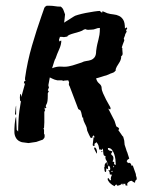

<svg xmlns="http://www.w3.org/2000/svg" viewBox="-20 -470 504 667"><path d="M361 165Q360 163 357 159.5Q354 156 354 152Q354 149 356 148L363 157L366 154Q365 153 365 150Q365 147 366.5 143Q368 139 369 137L362 136Q361 136 361 131.5Q361 127 356 120L361 122Q363 120 363 116Q363 110 358 105Q355 108 355 111Q355 115 356 117H354Q353 117 349 115Q349 117 349 121Q349 125 348 127H345Q343 125 343 120Q343 115 341 111L342 112Q344 112 343.5 105.5Q343 99 351 93Q351 98 351.5 100.5Q352 103 352 105Q353 103 353 99Q353 92 349.5 87.5Q346 83 346 77Q346 76 346.5 75Q347 74 347 73L341 70Q339 67 338.5 58Q338 49 337 45Q337 48 334.5 49.5Q332 51 333 51Q329 49 328 49Q326 49 326 51Q324 47 323 39.5Q322 32 315 24Q311 28 309.5 28.5Q308 29 308 31Q308 32 308.5 33Q309 34 309 36Q308 36 307.5 36.5Q307 37 306 37Q302 37 302 33L305 7H309Q308 6 306 0Q301 4 301 5Q302 6 302 7L296 10Q294 8 289 -2.5Q284 -13 283 -16L281 -27Q279 -33 274.5 -41.5Q270 -50 269 -57V-61L266 -62Q265 -67 264 -71.5Q263 -76 262 -80L259 -87L252 -91L222 -170Q219 -174 219 -178Q219 -180 219.5 -180.5Q220 -181 220 -183Q220 -185 217 -191L203 -190Q201 -189 198 -189Q199 -190 199 -190H198Q197 -190 196 -190.5Q195 -191 194 -191H179Q169 -193 163.5 -196Q158 -199 153 -201Q148 -176 148 -174L150 -165L148 -162Q148 -160 147 -159Q146 -158 146 -157L148 -154H150L146 -146V-139Q146 -126 145 -119.5Q144 -113 142.5 -110Q141 -107 140 -105Q139 -103 139 -99L141 -98Q140 -96 140 -95Q140 -94 139 -94Q137 -94 137 -95Q136 -96 136 -97Q135 -97 135 -90L137 -88L134 -81V-49V-45Q134 -43 133.5 -35.5Q133 -28 133 -26L131 -24L133 -19V-5L135 -2V5L134 9L129 15L106 23L79 27L56 24Q42 20 36 10Q30 0 30 -11Q30 -14 30 -22Q30 -30 31 -38.5Q32 -47 33 -54.5Q34 -62 36 -64L38 -19L43 -13Q43 -28 44.5 -55Q46 -82 53 -120L52 -118Q49 -118 49 -131Q49 -144 52 -144Q54 -138 54 -133L67 -180H63Q63 -187 66 -188.5Q69 -190 69 -192H67V-199Q75 -256 91 -311Q107 -366 124 -414Q127 -421 130.5 -432.5Q134 -444 136 -446L142 -450H154Q162 -450 171 -448.5Q180 -447 188 -447H191Q198 -442 200.5 -435Q203 -428 206 -420Q206 -420 205.5 -415.5Q205 -411 204.5 -406Q204 -401 203.5 -396.5Q203 -392 202 -391L237 -413Q239 -415 251 -418.5Q263 -422 278 -425Q293 -428 307 -430Q321 -432 327 -432L332 -427H336L334 -430H339Q340 -430 346 -427Q352 -424 353 -424Q363 -421 374 -420Q385 -419 394 -414.5Q403 -410 408.5 -400.5Q414 -391 414 -371L420 -375L422 -371L418 -365L420 -360L415 -351Q415 -348 412.5 -342.5Q410 -337 410 -335L412 -331Q412 -329 407 -317L403 -305L405 -303V-297Q405 -294 405.5 -290.5Q406 -287 406 -284Q406 -277 401 -275V-272Q401 -262 392.5 -249.5Q384 -237 382 -230V-225L377 -220Q375 -218 368.5 -216Q362 -214 359 -212L349 -208Q348 -208 343 -206.5Q338 -205 332 -203Q326 -201 320.5 -199.5Q315 -198 314 -198Q316 -187 324.5 -180Q333 -173 333 -165Q333 -157 338 -146Q343 -135 348.5 -124Q354 -113 359 -105Q364 -97 364 -95V-91L362 -90L356 -93L378 -50L384 -31L392 -26L394 -22L391 -18Q393 -15 398.5 -7.5Q404 0 405 2L408 5L411 16Q412 19 412 23L413 33L418 48Q420 56 422 59L429 81L423 85L420 90L425 97L428 95L434 98L438 107L441 104L452 135V137Q452 140 453.5 143.5Q455 147 455 152Q455 154 452 156Q449 158 449 165Q442 162 440 160Q438 158 437 158Q432 158 427 162Q422 166 422 169Q422 174 423 175L416 174L415 168Q413 168 412.5 168.5Q412 169 411 169Q410 169 409.5 168.5Q409 168 408 168V173Q408 174 409 174H408L404 167Q403 170 397.5 172.5Q392 175 387 175L385 171Q381 171 378 177Q369 173 361 165ZM173 -267Q171 -265 168 -255.5Q165 -246 161 -233Q178 -240 194.5 -238.5Q211 -237 225 -241Q231 -242 244 -246.5Q257 -251 264 -253Q271 -257 279.5 -258Q288 -259 295.5 -261.5Q303 -264 308.5 -271Q314 -278 314 -293Q316 -308 318 -316.5Q320 -325 322 -332.5Q324 -340 325.5 -349Q327 -358 327 -373Q319 -373 312.5 -370Q306 -367 297 -367Q292 -367 287.5 -366.5Q283 -366 278 -368L277 -369L271 -367Q266 -363 256.5 -360Q247 -357 237.5 -354.5Q228 -352 221 -349Q214 -346 214 -343L202 -341L195 -342H188Q188 -340 186.5 -336.5Q185 -333 185 -331L187 -325Q187 -327 189.5 -328Q192 -329 193 -329Q193 -315 185.5 -298.5Q178 -282 173 -267ZM376 98Q378 103 381 103Q382 103 382 99Q382 93 381 84Q380 75 377 66Q374 57 369 50.5Q364 44 355 44V49Q360 54 361.5 53.5Q363 53 371 56L366 64V65Q366 67 370 70Q374 73 374 80Q374 85 371 91Q371 91 377 93ZM310 42Q315 46 316 52Q317 58 317 56Q317 62 316 64Q312 56 309.5 51.5Q307 47 307 45Q307 42 310 42ZM36 -72H32Q32 -73 32.5 -77Q33 -81 33.5 -86.5Q34 -92 34.5 -96.5Q35 -101 36 -103ZM366 125Q369 128 371 128L370 123ZM331 55Q336 55 336 57L334 59ZM377 110Q376 110 374 105L373 111Z"/></svg>

Font: East Sea Dokdo
Style: Regular
Weight: 400
Designer: YoonDesign Inc.
Foundry: YoonDesign Inc.
Version: Version 1.00